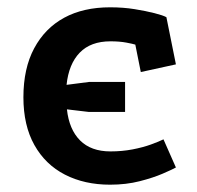

<svg xmlns="http://www.w3.org/2000/svg" viewBox="-20 -486 540 525"><path d="M163 -187Q169 -132 199 -102Q229 -72 282 -72Q314 -72 342.5 -77.5Q371 -83 393 -91Q415 -99 427 -105L461 -28Q450 -22 424.5 -11Q399 0 362 9.5Q325 19 281 19Q211 19 157.5 -8.5Q104 -36 74 -89.5Q44 -143 44 -220Q44 -299 73.5 -354Q103 -409 155.5 -437.5Q208 -466 281 -466Q317 -466 348 -461Q379 -456 402.5 -450Q426 -444 435 -439L461 -310L365 -289L350 -364Q344 -366 325.5 -369.5Q307 -373 282 -373Q228 -373 198 -342Q168 -311 162 -254L224 -262H322V-180H222Z"/></svg>

Font: Podkova
Style: Bold
Weight: 700
Designer: Ilya Yudin
Foundry: Cyreal (www.cyreal.org)
Version: Version 2.102; ttfautohint (v1.8.1.43-b0c9)